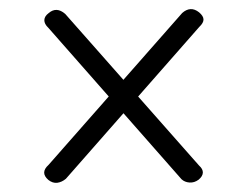

<svg xmlns="http://www.w3.org/2000/svg" viewBox="-20 -551 542 421"><path d="M86 -156.5Q67.5 -172.5 86.5 -189.5L379.5 -522.5Q388.5 -530.5 397.8 -531Q407 -531.5 416.5 -524Q426 -516 426.2 -508.5Q426.5 -501 417 -492L124.5 -159Q115.5 -151.5 105.5 -150.2Q95.5 -149 86 -156.5ZM415.5 -157Q406 -150 395.5 -150.8Q385 -151.5 378 -158L86 -490Q77 -498.5 77.2 -507Q77.5 -515.5 87 -522.5Q104 -537 123 -520.5L416.5 -188Q425 -180.5 424.8 -172.5Q424.5 -164.5 415.5 -157Z"/></svg>

Font: Fraunces 11pt
Style: Regular
Weight: 400
Version: Version 1.000;[b76b70a41]